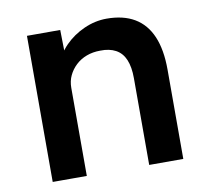

<svg xmlns="http://www.w3.org/2000/svg" viewBox="-65 -610 740 682"><g transform="rotate(-10 304.5 -269.0)"><path d="M72 -527H192L194 -419L171 -407Q181 -443 210 -472.5Q239 -502 279 -520Q319 -538 361 -538Q421 -538 461.5 -514Q502 -490 522.5 -442Q543 -394 543 -322V0H420V-313Q420 -353 409 -379.5Q398 -406 375 -418.5Q352 -431 319 -430Q292 -430 269.5 -421.5Q247 -413 230.5 -397.5Q214 -382 204.5 -362Q195 -342 195 -318V0H134Q116 0 100.5 0Q85 0 72 0Z"/></g></svg>

Font: Mach Medium
Style: Regular
Weight: 500
Version: Version 1.002